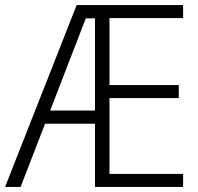

<svg xmlns="http://www.w3.org/2000/svg" viewBox="-21 -734 779 754"><path d="M698 0V-51H409V-349H681V-400H409V-663H698V-714H280L-1 0H60L156 -248H352V0ZM176 -300 316 -662H352V-300Z"/></svg>

Font: Noto Sans Malayalam SemiCondensed Light
Style: Regular
Weight: 300
Width: 4
Designer: Jelle Bosma - Monotype Design Team
Foundry: Monotype Imaging Inc.
Version: Version 2.104